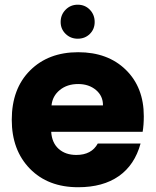

<svg xmlns="http://www.w3.org/2000/svg" viewBox="-20 -786 659 813"><path d="M311 6.8Q183.1 6.8 106.4 -71.8Q29.8 -150.4 29.8 -278.8Q29.8 -410.2 107.2 -487.5Q184.6 -564.9 311 -564.9Q436.5 -564.9 512.7 -490.5Q588.9 -416 588.9 -293.9Q588.9 -256.3 584 -228H196.8Q199.7 -181.2 228.5 -155.5Q257.3 -129.9 303.2 -129.9Q367.7 -129.9 394 -178.2H575.2Q550.3 -87.4 483.2 -40.3Q416 6.8 311 6.8ZM416 -339.8Q416.5 -379.4 386.5 -404.8Q356.4 -430.2 311 -430.2Q264.2 -430.2 233.2 -404.8Q202.1 -379.4 198.2 -339.8ZM309.1 -622.1Q278.8 -622.1 257.8 -642.6Q236.8 -663.1 236.8 -692.9Q236.8 -723.6 257.8 -744.9Q278.8 -766.1 309.1 -766.1Q339.8 -766.1 360.4 -744.9Q380.9 -723.6 380.9 -692.9Q380.9 -662.6 360.4 -642.3Q339.8 -622.1 309.1 -622.1Z"/></svg>

Font: Biathlonist
Style: Bold
Weight: 700
Designer: Go4gold
Foundry: Go4gold
Version: Version 3.010;FEAKit 1.0